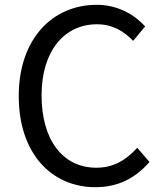

<svg xmlns="http://www.w3.org/2000/svg" viewBox="-20 -766 678 799"><path d="M377 13C472 13 544 -25 602 -92L551 -151C504 -99 451 -68 381 -68C241 -68 153 -184 153 -369C153 -552 246 -665 384 -665C447 -665 495 -637 534 -596L584 -656C542 -703 472 -746 383 -746C197 -746 58 -603 58 -366C58 -128 194 13 377 13Z"/></svg>

Font: Source Han Sans KR
Style: Regular
Weight: 400
Designer: Ryoko NISHIZUKA 西塚涼子 (kana, bopomofo & ideographs); Paul D. Hunt (Latin, Greek & Cyrillic); Sandoll Communications 산돌커뮤니
Foundry: Adobe
Version: Version 2.004;hotconv 1.0.118;makeotfexe 2.5.65603